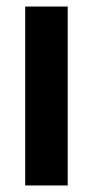

<svg xmlns="http://www.w3.org/2000/svg" viewBox="-20 -567 284 587"><path d="M187 0H57V-547H187Z"/></svg>

Font: Noto Sans Arabic ExtCond
Style: Bold
Weight: 700
Width: 2
Designer: Monotype Design Team, Nadine Chahine, Nizar Qandah and Khaled Hosny
Foundry: Monotype Imaging Inc.
Version: Version 2.012; ttfautohint (v1.8.4.7-5d5b)